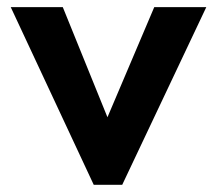

<svg xmlns="http://www.w3.org/2000/svg" viewBox="-20 -513 602 533"><path d="M408.2 -493.2 278.3 -187.5 154.3 -493.2H9.8L240.2 0H319.3L552.7 -493.2Z"/></svg>

Font: Sen-gleads
Style: Bold
Weight: 700
Designer: Kosal Sen, Philatype
Foundry: Philatype
Version: Version 1.004; ttfautohint (v1.8.3)